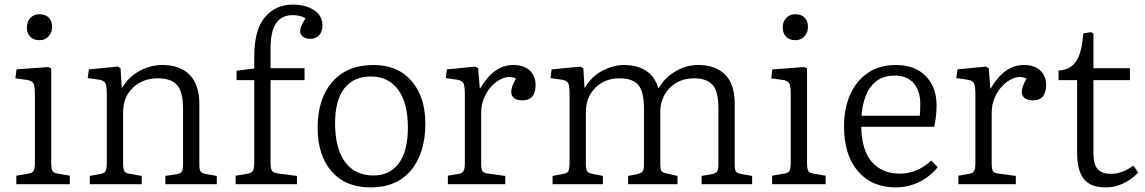

<svg xmlns="http://www.w3.org/2000/svg" viewBox="-20 -802 4984 836"><path d="M152 -627Q126 -627 111.5 -642.5Q97 -658 97 -682Q97 -707 112 -723.5Q127 -740 152 -740Q178 -740 192.5 -725Q207 -710 207 -685Q207 -661 192 -644Q177 -627 152 -627ZM51 0V-37L103 -46Q120 -48 126 -57.5Q132 -67 132 -96V-391Q132 -427 125.5 -439Q119 -451 97 -454L47 -461L52 -500L191 -510L203 -504V-92Q203 -70 207.5 -59.5Q212 -49 231 -46L284 -37V0Z M371 0V-36L419 -45Q434 -47 439.5 -56.5Q445 -66 445 -93V-393Q445 -429 438.5 -440.5Q432 -452 411 -455L362 -462L367 -500L493 -512L505 -505L510 -420H512Q539 -466 586.5 -492.5Q634 -519 687 -519Q764 -519 806 -476Q848 -433 848 -350V-85Q848 -63 854 -55Q860 -47 879 -44L924 -36V0H700V-36L747 -43Q765 -46 771 -54Q777 -62 777 -86V-330Q777 -400 752 -430.5Q727 -461 667 -461Q601 -461 558.5 -420Q516 -379 516 -313V-89Q516 -67 521 -57.5Q526 -48 541 -46L597 -36V0Z M1006 0V-37L1056 -45Q1074 -48 1080.5 -57.5Q1087 -67 1087 -96V-453H1010V-494L1087 -504V-555Q1087 -672 1133.5 -727Q1180 -782 1255 -782Q1309 -782 1346.5 -758.5Q1384 -735 1384 -691Q1384 -665 1370 -649Q1356 -633 1331 -633Q1311 -633 1299 -642Q1287 -651 1287 -667Q1287 -677 1291.5 -688Q1296 -699 1310 -722Q1289 -736 1254 -736Q1206 -736 1182 -700.5Q1158 -665 1158 -591V-505H1306V-453H1158V-92Q1158 -68 1164.5 -58.5Q1171 -49 1189 -47L1273 -36V0Z M1594 14Q1484 14 1423.5 -56Q1363 -126 1363 -246Q1363 -372 1427 -445.5Q1491 -519 1607 -519Q1712 -519 1772 -449.5Q1832 -380 1832 -264Q1832 -135 1769.5 -60.5Q1707 14 1594 14ZM1606 -38Q1678 -38 1717 -91.5Q1756 -145 1756 -246Q1756 -354 1713.5 -411.5Q1671 -469 1595 -469Q1520 -469 1479.5 -417.5Q1439 -366 1439 -265Q1439 -155 1482.5 -96.5Q1526 -38 1606 -38Z M1930 0V-37L1977 -45Q1993 -48 1998.5 -57.5Q2004 -67 2004 -92V-393Q2004 -428 1997.5 -440Q1991 -452 1970 -455L1921 -462L1926 -500L2050 -512L2062 -505L2069 -417H2071Q2099 -466 2135 -492.5Q2171 -519 2216 -519Q2260 -519 2286 -495.5Q2312 -472 2312 -432Q2312 -365 2254 -365Q2232 -365 2219 -374.5Q2206 -384 2206 -402Q2206 -413 2210.5 -426Q2215 -439 2227 -460Q2201 -472 2174.5 -463Q2148 -454 2125 -431.5Q2102 -409 2088.5 -377.5Q2075 -346 2075 -312V-90Q2075 -68 2079.5 -58.5Q2084 -49 2100 -47L2180 -36V0Z M2386 0V-36L2434 -45Q2448 -47 2454 -55.5Q2460 -64 2460 -93V-393Q2460 -426 2454.5 -439Q2449 -452 2426 -455L2377 -462L2382 -500L2508 -512L2520 -505L2525 -420H2527Q2555 -469 2603 -494Q2651 -519 2697 -519Q2754 -519 2793 -494Q2832 -469 2847 -416Q2872 -462 2919.5 -490.5Q2967 -519 3021 -519Q3094 -519 3136.5 -478Q3179 -437 3179 -348V-85Q3179 -62 3185 -54.5Q3191 -47 3210 -44L3255 -36V0H3035V-36L3076 -43Q3094 -46 3101 -53.5Q3108 -61 3108 -85V-331Q3108 -405 3082 -433Q3056 -461 3003 -461Q2936 -461 2895.5 -418.5Q2855 -376 2855 -314V-90Q2855 -70 2858.5 -60.5Q2862 -51 2878 -48L2930 -36V0H2715V-36L2751 -43Q2772 -48 2778 -55.5Q2784 -63 2784 -87V-329Q2784 -401 2760 -431Q2736 -461 2677 -461Q2613 -461 2572 -419.5Q2531 -378 2531 -315V-89Q2531 -66 2536 -57.5Q2541 -49 2555 -46L2605 -36V0Z M3443 -627Q3417 -627 3402.5 -642.5Q3388 -658 3388 -682Q3388 -707 3403 -723.5Q3418 -740 3443 -740Q3469 -740 3483.5 -725Q3498 -710 3498 -685Q3498 -661 3483 -644Q3468 -627 3443 -627ZM3342 0V-37L3394 -46Q3411 -48 3417 -57.5Q3423 -67 3423 -96V-391Q3423 -427 3416.5 -439Q3410 -451 3388 -454L3338 -461L3343 -500L3482 -510L3494 -504V-92Q3494 -70 3498.5 -59.5Q3503 -49 3522 -46L3575 -37V0Z M3881 14Q3776 14 3715.5 -56.5Q3655 -127 3655 -251Q3655 -330 3682 -390.5Q3709 -451 3759.5 -485Q3810 -519 3880 -519Q3964 -519 4011 -470.5Q4058 -422 4058 -344Q4058 -300 4048 -250H3730Q3732 -146 3777 -96Q3822 -46 3897 -46Q3974 -46 4035 -103L4063 -74Q4029 -32 3981 -9Q3933 14 3881 14ZM3731 -298H3985Q3986 -310 3986.5 -322.5Q3987 -335 3987 -350Q3987 -406 3958.5 -439.5Q3930 -473 3875 -473Q3811 -473 3774.5 -428Q3738 -383 3731 -298Z M4153 0V-37L4200 -45Q4216 -48 4221.5 -57.5Q4227 -67 4227 -92V-393Q4227 -428 4220.5 -440Q4214 -452 4193 -455L4144 -462L4149 -500L4273 -512L4285 -505L4292 -417H4294Q4322 -466 4358 -492.5Q4394 -519 4439 -519Q4483 -519 4509 -495.5Q4535 -472 4535 -432Q4535 -365 4477 -365Q4455 -365 4442 -374.5Q4429 -384 4429 -402Q4429 -413 4433.5 -426Q4438 -439 4450 -460Q4424 -472 4397.5 -463Q4371 -454 4348 -431.5Q4325 -409 4311.5 -377.5Q4298 -346 4298 -312V-90Q4298 -68 4302.5 -58.5Q4307 -49 4323 -47L4403 -36V0Z M4795 14Q4727 14 4698.5 -23.5Q4670 -61 4670 -135V-453H4589V-495Q4638 -497 4664 -532.5Q4690 -568 4697 -657L4731 -662L4741 -656V-505H4900V-453H4741V-135Q4741 -84 4760.5 -64.5Q4780 -45 4817 -45Q4866 -45 4915 -81L4936 -50Q4871 14 4795 14Z"/></svg>

Font: Literata 12pt Light
Style: Regular
Weight: 300
Designer: Latin by Veronika Burian and Jose Scaglione. Greek by Irene Vlachou. Cyrillic by Vera Evstafieva.
Foundry: TypeTogether
Version: Version 3.002